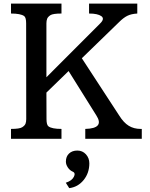

<svg xmlns="http://www.w3.org/2000/svg" viewBox="-20 -752 812 1040"><path d="M39.6 0ZM441.9 -53.7Q547.9 -56.2 501.5 -127.4L351.6 -367.2L231.4 -250.5L231.9 -106.9Q231.9 -75.2 242.7 -67.4Q261.2 -53.7 313 -53.7V0H39.6V-53.7Q85.9 -53.7 100.1 -62.7Q114.3 -71.8 118.2 -82Q122.1 -92.3 122.1 -106.9L121.6 -625.5Q121.6 -657.2 110.8 -665Q91.3 -678.7 39.6 -678.7V-732.4H313V-678.7Q266.6 -678.7 252.9 -669.7Q239.3 -660.6 235.4 -650.4Q231.4 -640.1 231.4 -625.5V-333.5L522 -624.5Q548.8 -650.4 528.8 -664.6Q508.8 -678.7 462.4 -678.7V-732.4H723.6V-678.7Q690.9 -676.8 669.7 -666.3Q648.4 -655.8 624 -631.3L423.3 -436.5L625.5 -126.5Q649.9 -87.4 677.5 -70.6Q705.1 -53.7 741.7 -53.7Q745.1 -53.7 748 -53.7V0H441.9ZM336.9 123.5Q336.9 95.7 354 79.6Q371.1 63.5 398.9 63.5Q426.8 63.5 445.3 83.7Q463.9 104 463.9 132.8Q463.9 185.1 433.1 223.1Q402.3 261.2 355 267.1L336.4 237.8Q369.1 227.1 379.9 206.1Q390.6 185.1 374.3 178Q357.9 170.9 347.4 155Q336.9 139.2 336.9 123.5Z"/></svg>

Font: Arbutus Slab
Style: Regular
Weight: 400
Designer: Karolina Lach
Foundry: Karolina Lach
Version: Version 1.001; ttfautohint (v0.92) -l 10 -r 16 -G 200 -x 7 -